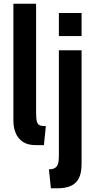

<svg xmlns="http://www.w3.org/2000/svg" viewBox="-20 -770 510 1032"><path d="M171 10Q130 10 103.8 -7Q77.5 -24 64.8 -53.8Q52 -83.5 52 -121V-750H174V-167Q174 -133.5 178 -117.5Q182 -101.5 193.5 -96.8Q205 -92 226.5 -92L216 10ZM253.5 242 243 140Q263 140 274.8 133.2Q286.5 126.5 291.5 111Q296.5 95.5 296.5 69V-500H418.5V111Q418.5 159 404.2 187.5Q390 216 361.2 229Q332.5 242 288.5 242ZM296.5 -576V-700H418.5V-576Z"/></svg>

Font: Cabin
Style: Bold
Weight: 700
Width: 4
Designer: Pablo Impallari
Foundry: Pablo Impallari. http://www.impallari.com Igino Marini. http://www.ikern.com
Version: Version 3.001